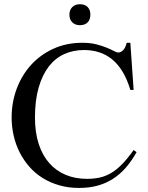

<svg xmlns="http://www.w3.org/2000/svg" viewBox="-20 -882 708 917"><path d="M632.3 -155.3Q607.9 -111.8 579.6 -79.8Q551.3 -47.9 517.6 -26.6Q483.9 -5.4 444.3 5.1Q404.8 15.6 357.9 15.6Q307.1 15.6 263.7 3.2Q220.2 -9.3 184.3 -31.5Q148.4 -53.7 120.8 -85Q93.3 -116.2 74.2 -153.6Q55.2 -190.9 45.4 -233.6Q35.6 -276.4 35.6 -321.3Q35.6 -393.6 59.8 -458.3Q84 -522.9 128.2 -571.8Q172.4 -620.6 234.9 -649.2Q297.4 -677.7 373.5 -677.7Q411.1 -677.7 439.7 -670.4Q468.3 -663.1 489 -654.5Q509.8 -646 523.4 -638.7Q537.1 -631.3 544.4 -631.3Q557.6 -631.3 568.6 -642.8Q579.6 -654.3 585 -677.7H602.5L618.2 -452.6H602.5Q587.4 -503.4 565.4 -539.6Q543.5 -575.7 515.4 -598.6Q487.3 -621.6 453.6 -632.3Q419.9 -643.1 381.3 -643.1Q330.1 -643.1 287.1 -623.8Q244.1 -604.5 213.1 -564.5Q182.1 -524.4 164.6 -463.9Q147 -403.3 147 -320.3Q147 -249.5 164.8 -194.8Q182.6 -140.1 215.3 -103Q248 -65.9 293.7 -46.9Q339.4 -27.8 395.5 -27.8Q428.2 -27.8 456.1 -33.9Q483.9 -40 510.3 -55.4Q536.6 -70.8 562.7 -97.4Q588.9 -124 618.2 -165.5ZM411.6 -812Q411.6 -788.1 398.4 -774.9Q385.3 -761.7 361.3 -761.7Q338.9 -761.7 325.2 -775.4Q311.5 -789.1 311.5 -812Q311.5 -834.5 325.2 -848.1Q338.9 -861.8 361.3 -861.8Q385.3 -861.8 398.4 -848.6Q411.6 -835.4 411.6 -812Z"/></svg>

Font: Doulos SIL Compact
Style: Regular
Weight: 400
Designer: Walt Agee, Victor Gaultney, Peter Martin, Debbi Hosken
Foundry: SIL International
Version: Version 4.110; 2011; Maintenance release ; LnSpcTght